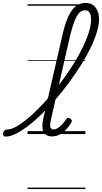

<svg xmlns="http://www.w3.org/2000/svg" viewBox="-188 -914 695 1309"><path d="M-149 17Q-161 17 -165 9.5Q-169 2 -167 -7Q-165 -16 -158 -23.5Q-151 -31 -139 -31Q-114 -31 -80.5 -49Q-47 -67 -7 -99.5Q33 -132 75.5 -175Q118 -218 160.5 -269Q203 -320 243.5 -375Q284 -430 318 -485.5Q352 -541 378 -595Q404 -649 418.5 -696.5Q433 -744 433 -782Q433 -793 441 -799Q449 -805 460 -805Q471 -805 479 -799Q487 -793 487 -782Q487 -743 471.5 -692.5Q456 -642 428.5 -585.5Q401 -529 363.5 -469.5Q326 -410 282.5 -351Q239 -292 192 -238Q145 -184 97.5 -137.5Q50 -91 5 -56.5Q-40 -22 -79 -2.5Q-118 17 -149 17ZM167 16Q144 16 129 7Q114 -2 107 -18.5Q100 -35 100.5 -58.5Q101 -82 108 -110L241 -690Q266 -795 303 -844.5Q340 -894 395 -894Q427 -894 447 -879Q467 -864 477 -839Q487 -814 487 -782Q487 -770 479 -763.5Q471 -757 460 -757Q449 -757 441 -763.5Q433 -770 433 -782Q433 -800 429 -814Q425 -828 416 -836Q407 -844 391 -844Q370 -844 353 -827Q336 -810 321 -773Q306 -736 291 -675L160 -102Q154 -79 153.5 -63.5Q153 -48 159 -40Q165 -32 177 -32Q193 -32 208 -42Q223 -52 237.5 -68Q252 -84 263 -101Q269 -109 275 -110.5Q281 -112 290 -106Q300 -100 301.5 -93.5Q303 -87 299 -80Q287 -58 267.5 -36Q248 -14 222.5 1Q197 16 167 16ZM0 365H394V375H0ZM0 -20H394V0H0ZM0 -505H394V-500H0ZM0 -885H394V-875H0Z"/></svg>

Font: Playwrite AT Guides
Style: Italic
Weight: 400
Italic angle: -13.0072°
Designer: Veronika Burian, José Scaglione
Foundry: TypeTogether
Version: Version 1.002